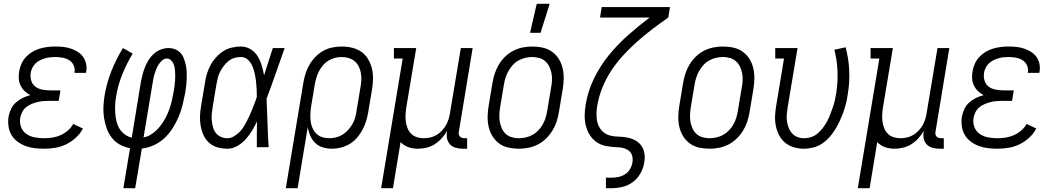

<svg xmlns="http://www.w3.org/2000/svg" viewBox="-20 -772 5540 1007"><path d="M212 8Q186 8 161 5Q136 2 113.5 -6.5Q91 -15 71.5 -29.5Q52 -44 40 -64.5Q28 -85 24.5 -110Q21 -135 25 -161Q29 -181 38 -200.5Q47 -220 63.5 -234.5Q80 -249 99.5 -258.5Q119 -268 139 -273Q122 -282 109 -294.5Q96 -307 88 -323.5Q80 -340 78.5 -359.5Q77 -379 81 -399Q84 -419 93 -438.5Q102 -458 116.5 -473.5Q131 -489 149.5 -500Q168 -511 188 -517Q208 -523 228.5 -525.5Q249 -528 269 -528Q290 -528 310.5 -526Q331 -524 350.5 -517.5Q370 -511 387 -500.5Q404 -490 415.5 -474Q427 -458 431.5 -437.5Q436 -417 432 -396L431 -390H370L371 -393Q374 -413 366 -430Q358 -447 342.5 -456.5Q327 -466 307.5 -469.5Q288 -473 269 -473Q255 -473 242 -471.5Q229 -470 215.5 -466Q202 -462 189 -455.5Q176 -449 166 -439Q156 -429 149.5 -416Q143 -403 141 -390Q138 -368 144 -348.5Q150 -329 165.5 -317.5Q181 -306 201.5 -302Q222 -298 243 -298H297L288 -243H234Q219 -243 203.5 -241.5Q188 -240 173 -236Q158 -232 143 -225.5Q128 -219 115.5 -208.5Q103 -198 96 -183.5Q89 -169 86 -154Q82 -128 90.5 -105.5Q99 -83 118.5 -69.5Q138 -56 162.5 -51.5Q187 -47 212 -47Q233 -47 255 -50.5Q277 -54 297.5 -63Q318 -72 336 -87.5Q354 -103 364 -122L415 -98Q402 -72 378 -50Q354 -28 327 -15Q300 -2 270.5 3Q241 8 212 8Z M627 215 662 5Q633 0 608 -14Q583 -28 566 -50Q549 -72 539.5 -99Q530 -126 525.5 -155Q521 -184 522.5 -214Q524 -244 529 -274Q540 -338 564.5 -400Q589 -462 625 -520L676 -491Q644 -438 621 -381Q598 -324 589 -266Q585 -244 584 -222Q583 -200 584.5 -178.5Q586 -157 591 -136Q596 -115 606.5 -97.5Q617 -80 634 -67.5Q651 -55 671 -50L719 -343Q723 -363 728 -382.5Q733 -402 741 -421.5Q749 -441 760.5 -459Q772 -477 788 -491Q804 -505 824 -512.5Q844 -520 864 -520Q882 -520 898.5 -513.5Q915 -507 926.5 -494.5Q938 -482 944 -466Q950 -450 954 -433Q958 -416 959 -398Q960 -380 959.5 -362Q959 -344 957 -325.5Q955 -307 952 -289Q946 -257 938.5 -225Q931 -193 918 -162Q905 -131 887 -102Q869 -73 844 -49Q819 -25 787 -10.5Q755 4 724 7L689 215ZM733 -51Q758 -56 780 -72Q802 -88 818.5 -108.5Q835 -129 847.5 -152.5Q860 -176 868.5 -200Q877 -224 882.5 -249Q888 -274 892 -298Q894 -310 895.5 -322.5Q897 -335 898 -347Q899 -359 899 -371Q899 -383 898.5 -394.5Q898 -406 896 -417.5Q894 -429 889 -439.5Q884 -450 875.5 -457.5Q867 -465 855 -465Q842 -465 831 -455.5Q820 -446 812.5 -434.5Q805 -423 800 -410.5Q795 -398 791 -385.5Q787 -373 784.5 -360Q782 -347 780 -334Z M1173 8Q1146 8 1121 1Q1096 -6 1077 -23Q1058 -40 1047.5 -63Q1037 -86 1032.5 -111.5Q1028 -137 1029 -164Q1030 -191 1035 -218L1055 -338Q1058 -361 1065 -384Q1072 -407 1083.5 -429Q1095 -451 1112.5 -470.5Q1130 -490 1151 -503.5Q1172 -517 1196 -522.5Q1220 -528 1243 -528Q1271 -528 1294 -514Q1317 -500 1331 -477.5Q1345 -455 1352.5 -429Q1360 -403 1365 -377Q1376 -412 1387.5 -448Q1399 -484 1411 -520H1473Q1449 -453 1426 -386.5Q1403 -320 1378 -254Q1381 -190 1383 -126.5Q1385 -63 1389 0H1327Q1327 -34 1327 -67.5Q1327 -101 1328 -135Q1316 -110 1301.5 -86Q1287 -62 1268 -41Q1249 -20 1224 -6Q1199 8 1173 8ZM1173 -47Q1189 -47 1205 -56Q1221 -65 1234 -77.5Q1247 -90 1256.5 -105Q1266 -120 1274 -135.5Q1282 -151 1289.5 -167Q1297 -183 1303 -199Q1309 -215 1315.5 -231Q1322 -247 1327 -264Q1327 -285 1326 -306Q1325 -327 1322.5 -347.5Q1320 -368 1315.5 -388Q1311 -408 1303 -426.5Q1295 -445 1280 -459Q1265 -473 1243 -473Q1226 -473 1209 -468Q1192 -463 1178 -451.5Q1164 -440 1153 -425.5Q1142 -411 1134 -395Q1126 -379 1122 -362Q1118 -345 1115 -329L1095 -209Q1092 -191 1090.5 -173Q1089 -155 1091 -137.5Q1093 -120 1097.5 -103.5Q1102 -87 1112.5 -74Q1123 -61 1139 -54Q1155 -47 1173 -47Z M1479 215 1571 -338Q1575 -362 1582.5 -386Q1590 -410 1603 -432.5Q1616 -455 1634.5 -474Q1653 -493 1675.5 -505.5Q1698 -518 1723 -523Q1748 -528 1772 -528Q1801 -528 1827.5 -521.5Q1854 -515 1875.5 -500Q1897 -485 1910.5 -462Q1924 -439 1930.5 -413Q1937 -387 1936.5 -359Q1936 -331 1931 -302L1911 -182Q1907 -159 1900 -136Q1893 -113 1881 -91Q1869 -69 1852.5 -49.5Q1836 -30 1814 -17Q1792 -4 1768 2Q1744 8 1721 8Q1696 8 1673 1Q1650 -6 1633.5 -22Q1617 -38 1607.5 -59.5Q1598 -81 1594 -105L1541 215ZM1707 -47Q1724 -47 1742.5 -51.5Q1761 -56 1777 -66Q1793 -76 1806 -90.5Q1819 -105 1828.5 -121.5Q1838 -138 1843 -156Q1848 -174 1850 -191L1870 -311Q1874 -331 1875 -350Q1876 -369 1873 -387.5Q1870 -406 1862 -422.5Q1854 -439 1840.5 -450.5Q1827 -462 1809 -467.5Q1791 -473 1772 -473Q1754 -473 1736.5 -468.5Q1719 -464 1702.5 -454Q1686 -444 1673.5 -429Q1661 -414 1652.5 -397.5Q1644 -381 1639 -363.5Q1634 -346 1631 -329L1612 -215Q1609 -196 1608 -176.5Q1607 -157 1609 -138Q1611 -119 1618.5 -101.5Q1626 -84 1638.5 -71.5Q1651 -59 1669 -53Q1687 -47 1707 -47Z M1979 215 2092 -465H2046V-520H2163L2111 -209Q2108 -190 2107 -171Q2106 -152 2108.5 -134Q2111 -116 2117.5 -99.5Q2124 -83 2136.5 -70.5Q2149 -58 2166.5 -52.5Q2184 -47 2202 -47Q2219 -47 2237 -51Q2255 -55 2270.5 -64.5Q2286 -74 2299 -88Q2312 -102 2320.5 -118Q2329 -134 2334 -151Q2339 -168 2341 -185L2397 -520H2459L2387 -84Q2385 -76 2386 -69Q2387 -62 2391 -57Q2395 -52 2402 -49.5Q2409 -47 2416 -47H2430V8H2407Q2388 8 2370 3Q2352 -2 2340 -15Q2328 -28 2324.5 -46.5Q2321 -65 2325 -84V-86Q2313 -65 2297 -47Q2281 -29 2260.5 -16Q2240 -3 2217 2.5Q2194 8 2171 8Q2145 8 2121 -0.5Q2097 -9 2081 -27L2041 215Z M2702 8Q2673 8 2646 2Q2619 -4 2598 -19.5Q2577 -35 2563 -57.5Q2549 -80 2543 -106.5Q2537 -133 2537.5 -161Q2538 -189 2543 -218L2563 -338Q2567 -362 2575 -386.5Q2583 -411 2596.5 -433.5Q2610 -456 2629.5 -475Q2649 -494 2672.5 -506Q2696 -518 2721.5 -523Q2747 -528 2771 -528Q2800 -528 2827 -522Q2854 -516 2875.5 -500.5Q2897 -485 2911 -462.5Q2925 -440 2931 -413.5Q2937 -387 2936.5 -359Q2936 -331 2931 -302L2911 -182Q2907 -158 2899 -133.5Q2891 -109 2877 -86.5Q2863 -64 2843.5 -45Q2824 -26 2800.5 -14Q2777 -2 2751.5 3Q2726 8 2702 8ZM2702 -47Q2720 -47 2739 -51.5Q2758 -56 2774.5 -65.5Q2791 -75 2804.5 -89.5Q2818 -104 2827.5 -121Q2837 -138 2842 -155.5Q2847 -173 2850 -191L2870 -311Q2874 -331 2875 -350Q2876 -369 2872.5 -387.5Q2869 -406 2861 -422.5Q2853 -439 2839.5 -451Q2826 -463 2808 -468Q2790 -473 2771 -473Q2753 -473 2734.5 -468.5Q2716 -464 2699 -454.5Q2682 -445 2669 -430.5Q2656 -416 2646.5 -399Q2637 -382 2631.5 -364.5Q2626 -347 2623 -329L2603 -209Q2600 -189 2599 -170Q2598 -151 2601.5 -132.5Q2605 -114 2612.5 -97.5Q2620 -81 2633.5 -69Q2647 -57 2665 -52Q2683 -47 2702 -47ZM2760 -600 2795 -752H2863L2815 -600Z M3158 215V160H3188Q3206 160 3224.5 156Q3243 152 3259 141.5Q3275 131 3284.5 114.5Q3294 98 3297 80Q3300 62 3295.5 45Q3291 28 3277.5 18Q3264 8 3247.5 4Q3231 0 3213 0H3212Q3184 -1 3157 -6.5Q3130 -12 3108.5 -27Q3087 -42 3073 -64.5Q3059 -87 3052.5 -113.5Q3046 -140 3046.5 -168Q3047 -196 3052 -224V-225Q3063 -293 3094.5 -358.5Q3126 -424 3172 -481Q3218 -538 3273.5 -587Q3329 -636 3387 -680H3127L3136 -735H3494L3485 -680Q3442 -650 3401 -619Q3360 -588 3321.5 -553.5Q3283 -519 3248 -481Q3213 -443 3185 -400Q3157 -357 3138.5 -310.5Q3120 -264 3112 -216Q3109 -196 3108.5 -176Q3108 -156 3111.5 -137.5Q3115 -119 3124.5 -103Q3134 -87 3148.5 -76Q3163 -65 3182 -60.5Q3201 -56 3221 -55.5Q3241 -55 3260 -52.5Q3279 -50 3297 -43Q3315 -36 3329 -24Q3343 -12 3351 4.5Q3359 21 3361 40.5Q3363 60 3359 80Q3355 108 3340 135.5Q3325 163 3300 182Q3275 201 3246 208Q3217 215 3188 215Z M3702 8Q3673 8 3646 2Q3619 -4 3598 -19.5Q3577 -35 3563 -57.5Q3549 -80 3543 -106.5Q3537 -133 3537.5 -161Q3538 -189 3543 -218L3563 -338Q3567 -362 3575 -386.5Q3583 -411 3596.5 -433.5Q3610 -456 3629.5 -475Q3649 -494 3672.5 -506Q3696 -518 3721.5 -523Q3747 -528 3771 -528Q3800 -528 3827 -522Q3854 -516 3875.5 -500.5Q3897 -485 3911 -462.5Q3925 -440 3931 -413.5Q3937 -387 3936.5 -359Q3936 -331 3931 -302L3911 -182Q3907 -158 3899 -133.5Q3891 -109 3877 -86.5Q3863 -64 3843.5 -45Q3824 -26 3800.5 -14Q3777 -2 3751.5 3Q3726 8 3702 8ZM3702 -47Q3720 -47 3739 -51.5Q3758 -56 3774.5 -65.5Q3791 -75 3804.5 -89.5Q3818 -104 3827.5 -121Q3837 -138 3842 -155.5Q3847 -173 3850 -191L3870 -311Q3874 -331 3875 -350Q3876 -369 3872.5 -387.5Q3869 -406 3861 -422.5Q3853 -439 3839.5 -451Q3826 -463 3808 -468Q3790 -473 3771 -473Q3753 -473 3734.5 -468.5Q3716 -464 3699 -454.5Q3682 -445 3669 -430.5Q3656 -416 3646.5 -399Q3637 -382 3631.5 -364.5Q3626 -347 3623 -329L3603 -209Q3600 -189 3599 -170Q3598 -151 3601.5 -132.5Q3605 -114 3612.5 -97.5Q3620 -81 3633.5 -69Q3647 -57 3665 -52Q3683 -47 3702 -47Z M4196 8Q4169 8 4143.5 0.5Q4118 -7 4098.5 -23Q4079 -39 4067 -61.5Q4055 -84 4049.5 -110Q4044 -136 4045 -163Q4046 -190 4051 -218L4092 -465H4046V-520H4163L4111 -209Q4108 -190 4106.5 -171.5Q4105 -153 4107.5 -135.5Q4110 -118 4116.5 -101.5Q4123 -85 4134.5 -72.5Q4146 -60 4162 -53.5Q4178 -47 4197 -47Q4216 -47 4235.5 -53.5Q4255 -60 4270 -73.5Q4285 -87 4297.5 -103.5Q4310 -120 4319 -137.5Q4328 -155 4335 -173.5Q4342 -192 4348.5 -210.5Q4355 -229 4359 -247.5Q4363 -266 4366 -285Q4375 -343 4372.5 -400Q4370 -457 4356 -511L4415 -524Q4431 -466 4434 -403Q4437 -340 4426 -276Q4423 -253 4417 -229Q4411 -205 4402.5 -182Q4394 -159 4383.5 -136Q4373 -113 4359.5 -91.5Q4346 -70 4329 -51Q4312 -32 4290.5 -18Q4269 -4 4244.5 2Q4220 8 4196 8Z M4479 215 4592 -465H4546V-520H4663L4611 -209Q4608 -190 4607 -171Q4606 -152 4608.5 -134Q4611 -116 4617.5 -99.5Q4624 -83 4636.5 -70.5Q4649 -58 4666.5 -52.5Q4684 -47 4702 -47Q4719 -47 4737 -51Q4755 -55 4770.5 -64.5Q4786 -74 4799 -88Q4812 -102 4820.5 -118Q4829 -134 4834 -151Q4839 -168 4841 -185L4897 -520H4959L4887 -84Q4885 -76 4886 -69Q4887 -62 4891 -57Q4895 -52 4902 -49.5Q4909 -47 4916 -47H4930V8H4907Q4888 8 4870 3Q4852 -2 4840 -15Q4828 -28 4824.5 -46.5Q4821 -65 4825 -84V-86Q4813 -65 4797 -47Q4781 -29 4760.5 -16Q4740 -3 4717 2.5Q4694 8 4671 8Q4645 8 4621 -0.5Q4597 -9 4581 -27L4541 215Z M5212 8Q5186 8 5161 5Q5136 2 5113.5 -6.5Q5091 -15 5071.5 -29.5Q5052 -44 5040 -64.5Q5028 -85 5024.5 -110Q5021 -135 5025 -161Q5029 -181 5038 -200.5Q5047 -220 5063.5 -234.5Q5080 -249 5099.5 -258.5Q5119 -268 5139 -273Q5122 -282 5109 -294.5Q5096 -307 5088 -323.5Q5080 -340 5078.5 -359.5Q5077 -379 5081 -399Q5084 -419 5093 -438.5Q5102 -458 5116.5 -473.5Q5131 -489 5149.5 -500Q5168 -511 5188 -517Q5208 -523 5228.5 -525.5Q5249 -528 5269 -528Q5290 -528 5310.5 -526Q5331 -524 5350.5 -517.5Q5370 -511 5387 -500.5Q5404 -490 5415.5 -474Q5427 -458 5431.5 -437.5Q5436 -417 5432 -396L5431 -390H5370L5371 -393Q5374 -413 5366 -430Q5358 -447 5342.5 -456.5Q5327 -466 5307.5 -469.5Q5288 -473 5269 -473Q5255 -473 5242 -471.5Q5229 -470 5215.5 -466Q5202 -462 5189 -455.5Q5176 -449 5166 -439Q5156 -429 5149.5 -416Q5143 -403 5141 -390Q5138 -368 5144 -348.5Q5150 -329 5165.5 -317.5Q5181 -306 5201.5 -302Q5222 -298 5243 -298H5297L5288 -243H5234Q5219 -243 5203.5 -241.5Q5188 -240 5173 -236Q5158 -232 5143 -225.5Q5128 -219 5115.5 -208.5Q5103 -198 5096 -183.5Q5089 -169 5086 -154Q5082 -128 5090.5 -105.5Q5099 -83 5118.5 -69.5Q5138 -56 5162.5 -51.5Q5187 -47 5212 -47Q5233 -47 5255 -50.5Q5277 -54 5297.5 -63Q5318 -72 5336 -87.5Q5354 -103 5364 -122L5415 -98Q5402 -72 5378 -50Q5354 -28 5327 -15Q5300 -2 5270.5 3Q5241 8 5212 8Z"/></svg>

Font: Iosevka Curly Slab Light
Style: Italic
Weight: 300
Italic angle: -9°
Monospace: yes
Designer: Belleve Invis
Foundry: Belleve Invis
Version: Version 22.1.2; ttfautohint (v1.8.4)